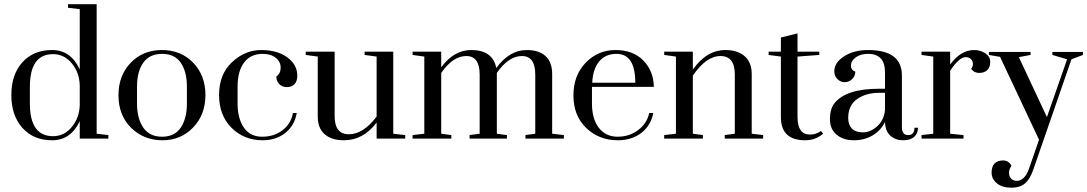

<svg xmlns="http://www.w3.org/2000/svg" viewBox="-20 -652 5113 903"><path d="M355.1 0V-82.1Q312.8 7.7 225 7.7Q137.2 7.7 85.3 -50.6Q33.3 -109 33.3 -205.1Q33.3 -301.3 85.3 -359Q137.2 -416.7 225 -416.7Q312.8 -416.7 355.1 -325.6V-609L300 -615.4V-632.1H434.6V-23.1L489.7 -16.7V0ZM120.5 -243.6V-165.4Q120.5 -11.5 229.5 -11.5Q282.1 -11.5 317.9 -55.1Q353.8 -98.7 355.1 -159V-248.7Q353.8 -310.3 317.9 -353.8Q282.1 -397.4 229.5 -397.4Q120.5 -397.4 120.5 -243.6Z M859 -165.4V-243.6Q859 -315.4 830.1 -357.1Q801.3 -398.7 742.3 -398.7Q683.3 -398.7 653.8 -357.1Q624.4 -315.4 624.4 -243.6V-165.4Q624.4 -94.9 653.8 -51.9Q683.3 -9 742.3 -9Q801.3 -9 830.1 -51.9Q859 -94.9 859 -165.4ZM596.2 -51.3Q537.2 -110.3 537.2 -203.8Q537.2 -297.4 594.9 -357.1Q652.6 -416.7 741.7 -416.7Q830.8 -416.7 888.5 -357.1Q946.2 -297.4 946.2 -205.1Q946.2 -112.8 888.5 -52.6Q830.8 7.7 743.6 7.7Q656.4 7.7 596.2 -51.3Z M1279.5 -292.3Q1300 -306.4 1300 -334Q1300 -361.5 1276.9 -380.1Q1253.8 -398.7 1215.4 -398.7Q1159 -398.7 1128.2 -358.3Q1097.4 -317.9 1097.4 -243.6V-165.4Q1097.4 -94.9 1126.9 -51.9Q1156.4 -9 1212.8 -9Q1269.2 -9 1309 -39.7Q1348.7 -70.5 1357.7 -120.5H1375.6Q1365.4 -61.5 1321.8 -26.9Q1278.2 7.7 1215.4 7.7Q1128.2 7.7 1069.2 -50.6Q1010.3 -109 1010.3 -205.8Q1010.3 -302.6 1071.2 -359.6Q1132.1 -416.7 1208.3 -416.7Q1284.6 -416.7 1331.4 -382.1Q1378.2 -347.4 1378.2 -296.2Q1378.2 -269.2 1364.7 -255.8Q1351.3 -242.3 1329.5 -242.3Q1307.7 -242.3 1293.6 -256.4Q1279.5 -270.5 1279.5 -292.3Z M1553.8 -409V-106.4Q1553.8 -20.5 1620.5 -20.5Q1688.5 -20.5 1751.3 -103.8V-385.9L1694.9 -393.6V-409H1829.5V-23.1L1885.9 -16.7V0H1751.3V-75.6Q1688.5 7.7 1597.4 7.7Q1539.7 7.7 1507.1 -20.5Q1474.4 -48.7 1474.4 -105.1V-385.9L1417.9 -393.6V-409Z M2188.5 0V-16.7L2235.9 -23.1V-301.3Q2235.9 -388.5 2173.1 -388.5Q2110.3 -388.5 2055.1 -309V-23.1L2102.6 -16.7V0H1920.5V-16.7L1975.6 -23.1V-385.9L1920.5 -393.6V-409H2055.1V-335.9Q2115.4 -416.7 2196.2 -416.7Q2297.4 -416.7 2314.1 -332.1Q2375.6 -416.7 2457.7 -416.7Q2514.1 -416.7 2545.5 -388.5Q2576.9 -360.3 2576.9 -303.8V-23.1L2632.1 -16.7V0H2451.3V-16.7L2497.4 -23.1V-301.3Q2497.4 -388.5 2434.6 -388.5Q2371.8 -388.5 2316.7 -309V-23.1L2364.1 -16.7V0Z M2982.1 -41Q3023.1 -71.8 3033.3 -120.5H3052.6Q3041 -61.5 2996.2 -26.9Q2951.3 7.7 2885.9 7.7Q2796.2 7.7 2735.9 -51.3Q2676.9 -109 2676.9 -203.2Q2676.9 -297.4 2734.6 -357.1Q2792.3 -416.7 2875 -416.7Q2957.7 -416.7 3005.8 -367.3Q3053.8 -317.9 3055.1 -243.6H2764.1V-165.4Q2764.1 -94.9 2794.9 -52.6Q2828.2 -9 2884.6 -9Q2941 -9 2982.1 -41ZM2879.5 -398.7Q2826.9 -398.7 2797.4 -362.2Q2767.9 -325.6 2765.4 -262.8H2967.9Q2967.9 -398.7 2879.5 -398.7Z M3435.9 -301.3Q3435.9 -388.5 3368.6 -388.5Q3301.3 -388.5 3238.5 -296.2V-23.1L3285.9 -16.7V0H3103.8V-16.7L3159 -23.1V-385.9L3103.8 -393.6V-409H3238.5V-324.4Q3302.6 -416.7 3392.3 -416.7Q3448.7 -416.7 3482.1 -387.8Q3515.4 -359 3515.4 -303.8V-23.1L3569.2 -16.7V0H3388.5V-16.7L3435.9 -23.1Z M3833.3 -409V-393.6L3730.8 -385.9V-102.6Q3730.8 -17.9 3791 -19.2Q3817.9 -19.2 3841 -35.9L3851.3 -23.1Q3815.4 7.7 3766.7 7.7Q3652.6 7.7 3652.6 -101.3V-385.9L3594.9 -393.6V-409H3652.6V-475.6L3730.8 -494.9V-409Z M4142.3 -78.2Q4121.8 -37.2 4083.3 -14.7Q4044.9 7.7 3995.5 7.7Q3946.2 7.7 3914.7 -18.6Q3883.3 -44.9 3883.3 -91Q3883.3 -137.2 3902.6 -164.1Q3956.4 -234.6 4114.1 -234.6H4142.3V-311.5Q4142.3 -398.7 4062.8 -398.7Q4026.9 -398.7 4004.5 -382.1Q3982.1 -365.4 3982.1 -343.6Q3982.1 -321.8 4002.6 -315.4Q4002.6 -294.9 3987.8 -280.1Q3973.1 -265.4 3952.6 -265.4Q3933.3 -265.4 3918.6 -280.1Q3903.8 -294.9 3903.8 -316.7Q3903.8 -357.7 3950 -387.2Q3996.2 -416.7 4062.8 -416.7Q4223.1 -416.7 4221.8 -294.9V-52.6Q4221.8 -16.7 4251.3 -16.7Q4280.8 -16.7 4280.8 -51.3H4297.4Q4297.4 -24.4 4279.5 -8.3Q4261.5 7.7 4226.9 7.7Q4192.3 7.7 4167.9 -13.5Q4143.6 -34.6 4142.3 -78.2ZM4142.3 -134.6V-215.4H4114.1Q4052.6 -215.4 4010.9 -185.9Q3969.2 -156.4 3969.2 -97.4Q3969.2 -65.4 3986.5 -47.4Q4003.8 -29.5 4038.5 -29.5Q4073.1 -29.5 4105.1 -57.7Q4137.2 -85.9 4142.3 -134.6Z M4314.1 0V-16.7L4369.2 -23.1V-385.9L4314.1 -393.6V-409H4448.7V-348.7Q4498.7 -416.7 4561.5 -416.7Q4591 -416.7 4614.1 -401.3Q4637.2 -385.9 4637.2 -360.9Q4637.2 -335.9 4623.1 -322.4Q4609 -309 4585.3 -309Q4561.5 -309 4547.4 -328.2Q4556.4 -339.7 4555.8 -352.6Q4555.1 -365.4 4546.2 -374.4Q4537.2 -383.3 4521.8 -383.3Q4491 -383.3 4448.7 -319.2V-23.1L4511.5 -16.7V0Z M5073.1 -407.7V-393.6L5019.2 -373.1L4841 142.3Q4825.6 188.5 4801.9 209.6Q4778.2 230.8 4735.9 230.8Q4693.6 230.8 4668.6 210.3Q4643.6 189.7 4643.6 160.3Q4643.6 130.8 4657.7 116.7Q4671.8 102.6 4698.1 102.6Q4724.4 102.6 4737.2 128.2Q4725.6 143.6 4725.6 160.9Q4725.6 178.2 4735.9 188.5Q4746.2 198.7 4761.5 198.7Q4798.7 198.7 4819.2 142.3L4866.7 5.1L4683.3 -384.6L4630.8 -393.6V-407.7H4826.9V-393.6L4771.8 -383.3L4903.8 -101.3L4998.7 -373.1L4929.5 -393.6V-407.7Z"/></svg>

Font: Suranna
Style: Regular
Weight: 400
Version: Version 1.0.5; ttfautohint (v1.2.42-39fb)